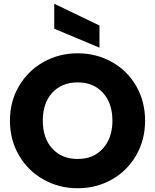

<svg xmlns="http://www.w3.org/2000/svg" viewBox="-20 -996 826 1023"><path d="M33 -353Q33 -456 81.5 -538Q130 -620 212.5 -666Q295 -712 394 -712Q493 -712 575.5 -666Q658 -620 705.5 -538Q753 -456 753 -353Q753 -250 705 -167.5Q657 -85 575 -39Q493 7 394 7Q295 7 212.5 -39Q130 -85 81.5 -167.5Q33 -250 33 -353ZM579 -353Q579 -446 528.5 -501.5Q478 -557 394 -557Q309 -557 258.5 -502Q208 -447 208 -353Q208 -260 258.5 -204.5Q309 -149 394 -149Q478 -149 528.5 -205Q579 -261 579 -353ZM510 -860V-742L269 -843V-976Z"/></svg>

Font: Poppins A&M
Style: Bold-A&M
Weight: 700
Designer: Ninad Kale (Devanagari), Jonny Pinhorn (Latin)
Foundry: Indian Type Foundry
Version: 4.004